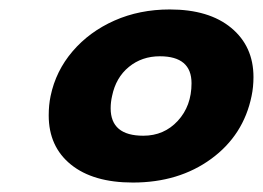

<svg xmlns="http://www.w3.org/2000/svg" viewBox="-20 -734 556 406"><path d="M83 -490Q83 -512 87 -531Q98 -584 133.5 -625.5Q169 -667 222 -690.5Q275 -714 339 -714Q422 -714 469 -675Q516 -636 516 -571Q516 -550 512 -531Q495 -448 426.5 -398Q358 -348 261 -348Q177 -348 130 -386Q83 -424 83 -490ZM385 -558Q385 -615 318 -615Q280 -615 252.5 -592.5Q225 -570 217 -531Q214 -518 214 -505Q214 -447 283 -447Q327 -447 356 -478.5Q385 -510 385 -558Z"/></svg>

Font: Prompt
Style: Bold Italic
Weight: 700
Italic angle: -12°
Designer: Katatrad Team
Foundry: CadsonDemak
Version: Version 1.001